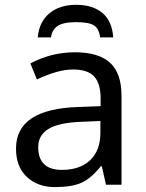

<svg xmlns="http://www.w3.org/2000/svg" viewBox="-20 -760 601 790"><path d="M234.9 -61Q308.6 -61 350.8 -100.8Q393.1 -140.6 393.1 -213.9V-262.2L314 -258.8Q221.7 -255.4 179.4 -229.5Q137.2 -203.6 137.2 -154.8Q137.2 -61 234.9 -61ZM480 -365.2V0H416L398.9 -76.2H395Q355 -25.9 315.2 -8.1Q275.4 9.8 205.6 9.8Q135.7 9.8 90.8 -31.7Q45.9 -73.2 45.9 -148.9Q45.9 -312 303.2 -319.8L394 -323.2V-355Q394 -416 367.7 -445.1Q341.3 -474.1 280 -474.1Q218.8 -474.1 131.8 -433.1L105 -499Q191.4 -544.9 288.3 -544.9Q385.3 -544.9 432.6 -502Q480 -459 480 -365.2ZM445.8 -606H392.1Q387.7 -641.6 366.9 -655.3Q346.2 -668.9 293.5 -668.9Q240.7 -668.9 217.3 -653.3Q193.8 -637.7 189.9 -606H135.3Q140.6 -668.9 182.6 -704.6Q224.6 -740.2 293.2 -740.2Q361.8 -740.2 401.6 -706.5Q441.4 -672.9 445.8 -606Z"/></svg>

Font: NotoSans
Style: Regular
Weight: 400
Designer: Monotype Design team
Foundry: Monotype Imaging Inc.
Version: Version 1.04